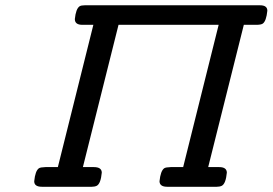

<svg xmlns="http://www.w3.org/2000/svg" viewBox="-20 -714 1042 734"><path d="M110.8 -21Q114.7 -61 128.9 -70.8Q134.8 -74.7 153.8 -75.2H201.2L336.9 -619.1H294.9Q266.1 -619.1 266.1 -641.1Q270 -680.2 284.2 -689.9Q290 -693.8 304.2 -693.8H974.1Q1002 -693.8 1002 -672.9Q998 -633.8 984.9 -624Q978 -619.1 960 -619.1H912.1L775.9 -75.2H817.9Q846.7 -75.2 847.2 -54.2Q843.3 -12.2 828.1 -3.9Q820.3 0 809.1 0H619.1Q590.3 0 589.8 -21Q593.8 -61 607.9 -70.8Q613.8 -74.7 632.8 -75.2H680.2L815.9 -619.1H433.1L296.9 -75.2H338.9Q368.7 -75.2 369.1 -54.2Q365.2 -12.2 350.1 -3.9Q342.3 0 331.1 0H140.1Q110.8 0 110.8 -21Z"/></svg>

Font: CMU Concrete
Style: BoldItalic
Weight: 700
Italic angle: -14.04°
Version: Version 0.7.0